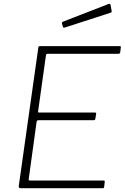

<svg xmlns="http://www.w3.org/2000/svg" viewBox="-20 -983 652 1003"><path d="M180 -733Q181 -739 182.5 -740.5Q184 -742 189 -742H606Q613 -742 611 -734L608 -710Q607 -706 605 -704Q603 -702 598 -702H230Q225 -702 223 -700.5Q221 -699 220 -694L179 -401Q178 -398 179.5 -396.5Q181 -395 185 -395H477Q481 -395 482 -393Q483 -391 482 -387L478 -362Q477 -355 469 -355H181Q172 -355 171 -345L130 -48Q129 -40 136 -40H519Q524 -40 526 -38.5Q528 -37 527 -32L524 -6Q523 -2 522 -1Q521 0 517 0H87Q77 0 78 -11L180 -733ZM557 -959 563 -927Q564 -923 563 -920.5Q562 -918 556 -916L318 -839Q314 -838 311 -839.5Q308 -841 308 -845L304 -860Q303 -868 307 -869L549 -963Q551 -964 554 -962.5Q557 -961 557 -959Z"/></svg>

Font: Libre Franklin Thin Thin
Style: Italic
Weight: 250
Italic angle: -8°
Version: Version 3.000